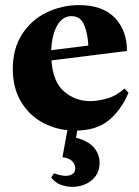

<svg xmlns="http://www.w3.org/2000/svg" viewBox="-20 -495 544 750"><path d="M274 15Q206 15 150.5 -14Q95 -43 62.5 -97Q30 -151 30 -225Q30 -305 66 -361Q102 -417 161.5 -446Q221 -475 289 -475Q381 -475 428.5 -425.5Q476 -376 476 -296L181 -259Q187 -174 231 -137Q275 -100 333 -100Q362 -100 399 -110.5Q436 -121 466 -149L482 -133Q454 -66 405.5 -25.5Q357 15 274 15ZM259 -432Q225 -432 204 -396.5Q183 -361 180 -299L325 -317Q323 -364 308.5 -398Q294 -432 259 -432ZM277 43Q324 55 346.5 81Q369 107 369 142Q369 172 353.5 193Q338 214 313.5 224.5Q289 235 262 235Q240 235 217 226.5Q194 218 180 198L191 182Q229 196 251.5 190Q274 184 274 162Q274 148 263 135.5Q252 123 224 119L248 -13H287Z"/></svg>

Font: Bona Nova
Style: Bold
Weight: 700
Designer: Mateusz Machalski
Foundry: Capitalics
Version: Version 4.001; ttfautohint (v1.8.3)